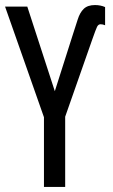

<svg xmlns="http://www.w3.org/2000/svg" viewBox="-20 -740 447 760"><path d="M154 0V-276L0 -714H88L197 -379L267 -599Q279 -635 287.5 -662.5Q296 -690 311.5 -705Q327 -720 356 -720Q367 -720 377 -718Q387 -716 396 -712V-640Q391 -642 387 -643Q383 -644 378 -644Q369 -644 364 -633.5Q359 -623 346 -586L238 -278V0Z"/></svg>

Font: Noto Sans ExtraCondensed
Style: Regular
Weight: 400
Width: 2
Designer: Monotype Design Team
Foundry: Monotype Imaging Inc.
Version: Version 2.013